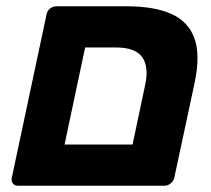

<svg xmlns="http://www.w3.org/2000/svg" viewBox="-20 -591 673 611"><path d="M37 0Q26.4 0 20.9 -7.2Q15.5 -14.5 17.5 -25.1L128.3 -545.9Q130.3 -556.5 139.3 -563.8Q148.4 -571 159 -571H382.9Q471 -571 525.4 -546.6Q579.9 -522.1 598.9 -468.6Q618 -415 599.1 -326.4L534.7 -25.7Q532.7 -15.7 523.7 -7.9Q514.6 0 503.4 0ZM185.5 -131.1H401.8L442.1 -321.4Q454.3 -378.9 432.3 -409.4Q410.3 -439.9 349.2 -439.9H250.9Z"/></svg>

Font: Rubik Light
Style: Italic
Weight: 300
Italic angle: -12°
Designer: Hubert and Fischer
Foundry: Hubert and Fischer
Version: Version 2.300;gftools[0.9.30]